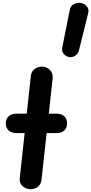

<svg xmlns="http://www.w3.org/2000/svg" viewBox="-20 -1355 654 1375"><path d="M198.5 0Q166.5 0 142.2 -21.5Q118 -43 121.5 -79.5L156.5 -402H99.5Q62.5 -402 42 -420.5Q21.5 -439 21.5 -471Q21.5 -504 42 -522.5Q62.5 -541 99.5 -541H171.5L201 -811.5Q204 -844 228.5 -861Q253 -878 279 -878Q313 -878 337 -854.5Q361 -831 357 -792L329.5 -541H385.5Q421 -541 440.5 -522.5Q460 -504 460 -471Q460 -439 440.5 -420.5Q421 -402 385.5 -402H314L277.5 -69Q274 -35 251.2 -17.5Q228.5 0 198.5 0ZM475 -946.5Q452.5 -950.5 436.8 -968.5Q421 -986.5 426 -1015L479 -1281Q483 -1310.5 506.5 -1324Q530 -1337.5 554 -1334.5Q581 -1331.5 600 -1311.8Q619 -1292 611.5 -1261L546 -996Q539.5 -969 518 -955.8Q496.5 -942.5 475 -946.5Z"/></svg>

Font: Edu SA Hand
Style: Regular
Weight: 400
Designer: Tina and Corey Anderson, Eben Sorkin, Mirko Velimirovic
Foundry: Google for Education
Version: Version 2.000